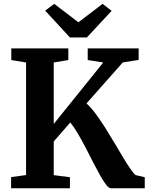

<svg xmlns="http://www.w3.org/2000/svg" viewBox="-20 -1000 789 1020"><path d="M39 0V-59L118.5 -70V-668L40 -681V-743H343V-681L265.5 -668V-341.5L528.5 -668L446 -681V-743H716.5V-681.5L632.5 -668.5L439.5 -450.5Q463 -429.5 488.8 -394.8Q514.5 -360 540.5 -318.8Q566.5 -277.5 591 -235.8Q615.5 -194 637.2 -158.2Q659 -122.5 675.8 -98.5Q692.5 -74.5 702 -69.5L749 -58.5V0H568.5Q558 0 543.8 -18.5Q529.5 -37 512.2 -67.8Q495 -98.5 475.5 -136.5Q456 -174.5 435.8 -213.8Q415.5 -253 394.8 -288.5Q374 -324 353.5 -349.5L265.5 -248.5V-69.5L351.5 -58.5V0ZM351.5 -801 220 -943.5 268 -979.5 396.5 -881.5 525 -979.5 573 -942.5 441.5 -801Z"/></svg>

Font: Merriweather 20pt
Style: Bold
Weight: 700
Version: Version 2.100